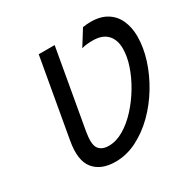

<svg xmlns="http://www.w3.org/2000/svg" viewBox="-160 -870 1036 1039"><g transform="rotate(-30 357.5 -350.0)"><path d="M275 12Q184.5 12 140.8 -41.8Q97 -95.5 117.5 -210L204 -700H303.5L217 -210Q204 -135 223 -108Q242 -81 286 -81Q332.5 -81 379.2 -108.5Q426 -136 468 -181.8Q510 -227.5 543 -282.8Q576 -338 595 -394.2Q614 -450.5 614 -499Q614 -554.5 583.8 -586.5Q553.5 -618.5 493.5 -618.5Q473.5 -618.5 457.5 -616.8Q441.5 -615 424.5 -610.5L485 -707.5Q511.5 -711.5 534 -711.5Q595.5 -711.5 635.8 -686.2Q676 -661 695.5 -617Q715 -573 715 -517.5Q715 -448.5 691.5 -374.8Q668 -301 626.2 -232Q584.5 -163 528.8 -108Q473 -53 408.2 -20.5Q343.5 12 275 12Z"/></g></svg>

Font: Overpass Medium
Style: Italic
Weight: 500
Italic angle: -10°
Designer: Delve Withrington, Dave Bailey, Thomas Jockin
Foundry: Delve Fonts LLC
Version: Version 4.000